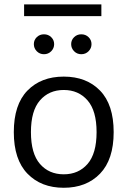

<svg xmlns="http://www.w3.org/2000/svg" viewBox="-20 -865 590 890"><path d="M449.9 -844.5H91.7V-790.3H449.9ZM275.5 -447.9Q343.8 -447.9 385.7 -399.8Q427.7 -351.7 427.7 -252.6Q427.7 -153.2 385.9 -105.1Q344.1 -57 275.5 -57Q206.9 -57 165.2 -105.1Q123.4 -153.2 123.4 -252.6Q123.4 -351.7 165.3 -399.8Q207.2 -447.9 275.5 -447.9ZM275.5 -509.9Q170.3 -509.9 107.1 -445Q44 -380.1 44 -252.6Q44 -125.3 107.3 -60Q170.6 5.4 275.5 5.4Q380.5 5.4 443.7 -60Q506.9 -125.3 506.9 -252.6Q506.9 -380.1 443.8 -445Q380.8 -509.9 275.5 -509.9ZM136.9 -660.4Q136.9 -641.3 150.4 -627.5Q164 -613.7 183.8 -613.7Q203.9 -613.7 217.4 -627.5Q231 -641.3 231 -660.4Q231 -679.4 217.4 -692.7Q203.9 -706 183.8 -706Q164 -706 150.4 -692.7Q136.9 -679.4 136.9 -660.4ZM309.9 -660.4Q309.9 -641.3 323.5 -627.5Q337 -613.7 356.8 -613.7Q376.9 -613.7 390.6 -627.5Q404.2 -641.3 404.2 -660.4Q404.2 -679.4 390.6 -692.7Q376.9 -706 356.8 -706Q337 -706 323.5 -692.7Q309.9 -679.4 309.9 -660.4Z"/></svg>

Font: Estedad-FD VF
Style: Regular
Weight: 100
Designer: Amin Abedi
Version: Version 7.3